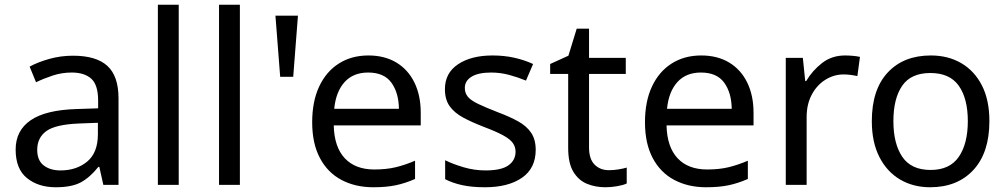

<svg xmlns="http://www.w3.org/2000/svg" viewBox="-20 -780 4248 810"><path d="M288 -545Q386 -545 433 -502Q480 -459 480 -365V0H416L399 -76H395Q360 -32 321.5 -11Q283 10 215 10Q142 10 94 -28.5Q46 -67 46 -149Q46 -229 109 -272.5Q172 -316 303 -320L394 -323V-355Q394 -422 365 -448Q336 -474 283 -474Q241 -474 203 -461.5Q165 -449 132 -433L105 -499Q140 -518 188 -531.5Q236 -545 288 -545ZM314 -259Q214 -255 175.5 -227Q137 -199 137 -148Q137 -103 164.5 -82Q192 -61 235 -61Q303 -61 348 -98.5Q393 -136 393 -214V-262Z M734 0H646V-760H734Z M992 0H904V-760H992Z M1237 -714 1217 -456H1162L1142 -714Z M1534 -546Q1603 -546 1652.5 -516Q1702 -486 1728.5 -431.5Q1755 -377 1755 -304V-251H1388Q1390 -160 1434.5 -112.5Q1479 -65 1559 -65Q1610 -65 1649.5 -74.5Q1689 -84 1731 -102V-25Q1690 -7 1650 1.5Q1610 10 1555 10Q1479 10 1420.5 -21Q1362 -52 1329.5 -113.5Q1297 -175 1297 -264Q1297 -352 1326.5 -415Q1356 -478 1409.5 -512Q1463 -546 1534 -546ZM1533 -474Q1470 -474 1433.5 -433.5Q1397 -393 1390 -321H1663Q1662 -389 1631 -431.5Q1600 -474 1533 -474Z M2240 -148Q2240 -70 2182 -30Q2124 10 2026 10Q1970 10 1929.5 1Q1889 -8 1858 -24V-104Q1890 -88 1935.5 -74.5Q1981 -61 2028 -61Q2095 -61 2125 -82.5Q2155 -104 2155 -140Q2155 -160 2144 -176Q2133 -192 2104.5 -208Q2076 -224 2023 -244Q1971 -264 1934 -284Q1897 -304 1877 -332Q1857 -360 1857 -404Q1857 -472 1912.5 -509Q1968 -546 2058 -546Q2107 -546 2149.5 -536.5Q2192 -527 2229 -510L2199 -440Q2165 -454 2128 -464Q2091 -474 2052 -474Q1998 -474 1969.5 -456.5Q1941 -439 1941 -409Q1941 -387 1954 -371.5Q1967 -356 1997.5 -341.5Q2028 -327 2079 -307Q2130 -288 2166 -268Q2202 -248 2221 -219.5Q2240 -191 2240 -148Z M2549 -62Q2569 -62 2590 -65.5Q2611 -69 2624 -73V-6Q2610 1 2584 5.5Q2558 10 2534 10Q2492 10 2456.5 -4.5Q2421 -19 2399 -55Q2377 -91 2377 -156V-468H2301V-510L2378 -545L2413 -659H2465V-536H2620V-468H2465V-158Q2465 -109 2488.5 -85.5Q2512 -62 2549 -62Z M2938 -546Q3007 -546 3056.5 -516Q3106 -486 3132.5 -431.5Q3159 -377 3159 -304V-251H2792Q2794 -160 2838.5 -112.5Q2883 -65 2963 -65Q3014 -65 3053.5 -74.5Q3093 -84 3135 -102V-25Q3094 -7 3054 1.5Q3014 10 2959 10Q2883 10 2824.5 -21Q2766 -52 2733.5 -113.5Q2701 -175 2701 -264Q2701 -352 2730.5 -415Q2760 -478 2813.5 -512Q2867 -546 2938 -546ZM2937 -474Q2874 -474 2837.5 -433.5Q2801 -393 2794 -321H3067Q3066 -389 3035 -431.5Q3004 -474 2937 -474Z M3545 -546Q3560 -546 3577.5 -544.5Q3595 -543 3608 -540L3597 -459Q3584 -462 3568.5 -464Q3553 -466 3539 -466Q3498 -466 3462 -443.5Q3426 -421 3404.5 -380.5Q3383 -340 3383 -286V0H3295V-536H3367L3377 -438H3381Q3407 -482 3448 -514Q3489 -546 3545 -546Z M4154 -269Q4154 -136 4086.5 -63Q4019 10 3904 10Q3833 10 3777.5 -22.5Q3722 -55 3690 -117.5Q3658 -180 3658 -269Q3658 -402 3725 -474Q3792 -546 3907 -546Q3980 -546 4035.5 -513.5Q4091 -481 4122.5 -419.5Q4154 -358 4154 -269ZM3749 -269Q3749 -174 3786.5 -118.5Q3824 -63 3906 -63Q3987 -63 4025 -118.5Q4063 -174 4063 -269Q4063 -364 4025 -418Q3987 -472 3905 -472Q3823 -472 3786 -418Q3749 -364 3749 -269Z"/></svg>

Font: Noto Sans Khojki
Style: Regular
Weight: 400
Designer: Monotype Design Team
Foundry: Monotype Imaging Inc.
Version: Version 2.003; ttfautohint (v1.8.4.7-5d5b)